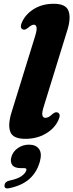

<svg xmlns="http://www.w3.org/2000/svg" viewBox="-20 -740 398 1042"><path d="M345.5 -576.5 219 -167Q206.5 -128.5 210 -114.5Q213.5 -100.5 226 -100.5Q244 -100.5 263.5 -120Q274 -128.5 280.5 -130.2Q287 -132 294 -129Q313 -120 295 -84Q274.5 -41.5 227 -14Q179.5 13.5 117 13.5Q50 13.5 35.8 -24.8Q21.5 -63 43 -131.5L170 -542Q181.5 -578.5 178.2 -592.2Q175 -606 164 -606Q152 -606 134 -590.5Q123 -581.5 116 -579.5Q109 -577.5 102.5 -581Q84 -590.5 102.5 -626.5Q124.5 -668.5 168.8 -694Q213 -719.5 271.5 -719.5Q337.5 -719.5 351.8 -681Q366 -642.5 345.5 -576.5ZM93 172.5Q58.5 172.5 46.5 155.5Q34.5 138.5 41.5 113Q49.5 82.5 76.8 63.8Q104 45 136.5 45Q174 45 191.2 67.8Q208.5 90.5 197 134.5Q182 191.5 142.5 228.5Q103 265.5 32.5 281Q3 287.5 4.5 266.5Q5.5 246 31.5 240Q77.5 230.5 98.2 214.8Q119 199 123 184Q126 172.5 111.5 172.5Z"/></svg>

Font: Fraunces 9pt S000
Style: Bold Italic
Weight: 700
Italic angle: -16°
Version: Version 1.000; ttfautohint (v1.8.3)